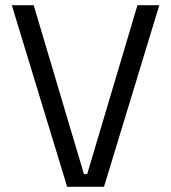

<svg xmlns="http://www.w3.org/2000/svg" viewBox="-20 -720 660 740"><path d="M238.8 0 25.5 -700H109.8L303.5 -49H316L509.8 -700H594L380.8 0Z"/></svg>

Font: Space 7353
Style: Regular
Weight: 400
Designer: Christine Claussen + Ruben Lyon  (Space 7353)
Version: Version 1.000;FEAKit 1.0